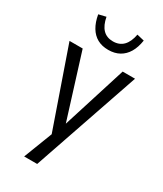

<svg xmlns="http://www.w3.org/2000/svg" viewBox="-218 -786 889 1048"><g transform="rotate(30 226.5 -262.5)"><path d="M121 180 202 -30V33L20 -490H103L234 -71H223L355 -490H433L203 180ZM227 -553Q187 -553 158 -569Q129 -585 110 -616.5Q91 -648 83 -694L129 -705Q138 -656 162 -631Q186 -606 226 -606Q266 -606 290.5 -631Q315 -656 324 -705L370 -694Q363 -648 344.5 -617Q326 -586 296.5 -569.5Q267 -553 227 -553Z"/></g></svg>

Font: Nunito Sans 10pt Condensed
Style: Regular
Weight: 400
Width: 3
Designer: Vernon Adams
Foundry: Vernon Adams
Version: Version 3.101;gftools[0.9.27]